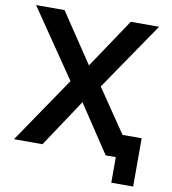

<svg xmlns="http://www.w3.org/2000/svg" viewBox="-91 -789 898 1003"><g transform="rotate(10 358.0 -287.5)"><path d="M567 135.5V0H513.4V-120.6H683V135.5ZM170.1 -710 345.7 -447.6 521.4 -710H671.5L425.5 -350L663.5 0H513.4L345.7 -252.4L178.1 0H26.9L265 -350L18.9 -710Z"/></g></svg>

Font: Raleway Thin
Style: Regular
Weight: 100
Designer: Matt McInerney, Pablo Impallari, Rodrigo Fuenzalida
Foundry: Matt McInerney, Pablo Impallari, Rodrigo Fuenzalida
Version: Version 4.026